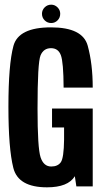

<svg xmlns="http://www.w3.org/2000/svg" viewBox="-20 -797 444 821"><path d="M181 4Q58 4 37 -79Q16 -162 16 -340.5Q16 -521.5 37.5 -600.8Q59 -680 198 -680Q333.5 -680 355 -601.8Q376.5 -523.5 376.5 -422.5H252Q251.5 -531 240.2 -561Q229 -591 198 -591Q166.5 -591 153.5 -560.5Q140.5 -530 140.5 -332.5Q140.5 -164 153.5 -124.5Q166.5 -85 199 -85Q227 -85 240 -103.2Q253 -121.5 254 -200V-252H202.5V-333H376.5V0H306.5L300 -43.5Q271 4 181 4ZM199 -698.5Q182.5 -698.5 171 -710Q159.5 -721.5 159.5 -738Q159.5 -754 171 -765.5Q182.5 -777 199 -777Q214.5 -777 226 -765.5Q237.5 -754 237.5 -738Q237.5 -721.5 226.2 -710Q215 -698.5 199 -698.5Z"/></svg>

Font: Anybody Condensed SemiBold
Style: Regular
Weight: 600
Width: 3
Designer: Tyler Finck
Foundry: Etcetera Type Company
Version: Version 1.010; ttfautohint (v1.8.3) -l 8 -r 50 -G 200 -x 14 